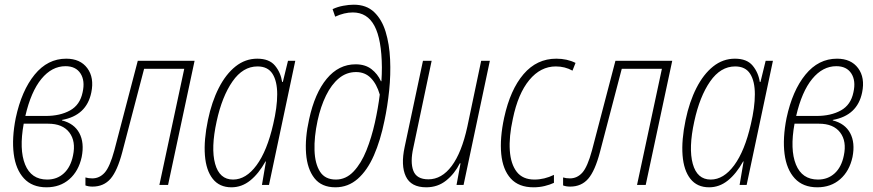

<svg xmlns="http://www.w3.org/2000/svg" viewBox="-20 -788 3720 818"><path d="M178 10Q117 10 82 -28Q47 -66 38.5 -132.5Q30 -199 47 -285Q72 -402 127.5 -470Q183 -538 262 -538Q322 -538 352 -497.5Q382 -457 369 -394Q349 -296 244 -277V-275Q296 -262 318 -221Q340 -180 328 -119Q315 -59 275.5 -24.5Q236 10 178 10ZM259 -506Q201 -506 156.5 -452Q112 -398 88 -294H175Q236 -294 278.5 -317.5Q321 -341 332 -395Q343 -444 323 -475Q303 -506 259 -506ZM181 -23Q223 -23 252 -49.5Q281 -76 291 -125Q304 -186 275.5 -223.5Q247 -261 185 -261H81Q61 -151 87 -87Q113 -23 181 -23Z M374 7Q357 7 344 2V-32Q357 -28 373 -28Q404 -28 426 -52.5Q448 -77 467 -147L567 -529H809L696 0H659L765 -495H594L501 -140Q480 -60 451 -26.5Q422 7 374 7Z M966 10Q915 10 886.5 -26Q858 -62 853 -126.5Q848 -191 866 -277Q882 -354 912 -413Q942 -472 983.5 -505Q1025 -538 1076 -538Q1127 -538 1151.5 -508.5Q1176 -479 1182 -439H1185L1207 -529H1238L1126 0H1096L1113 -100H1111Q1082 -48 1046 -19Q1010 10 966 10ZM973 -23Q1028 -23 1073 -84Q1118 -145 1144 -259Q1161 -331 1161 -386.5Q1161 -442 1141 -473.5Q1121 -505 1077 -505Q1015 -505 970.5 -441Q926 -377 903 -271Q878 -157 896.5 -90Q915 -23 973 -23Z M1409 10Q1350 10 1319.5 -29Q1289 -68 1284 -134Q1279 -200 1297 -280Q1321 -391 1372 -452.5Q1423 -514 1495 -514Q1536 -514 1562.5 -493.5Q1589 -473 1603 -442H1605Q1606 -455 1606.5 -471.5Q1607 -488 1607 -501Q1606 -620 1575.5 -677.5Q1545 -735 1483 -735Q1447 -735 1408 -717L1397 -749Q1418 -759 1442.5 -763.5Q1467 -768 1487 -768Q1541 -768 1574 -736.5Q1607 -705 1623 -652.5Q1639 -600 1642 -535Q1645 -470 1638 -402.5Q1631 -335 1618 -274Q1601 -190 1573 -126Q1545 -62 1504 -26Q1463 10 1409 10ZM1411 -23Q1454 -23 1486.5 -57.5Q1519 -92 1541 -147Q1563 -202 1577 -265Q1591 -328 1598 -385Q1585 -430 1560 -455.5Q1535 -481 1497 -481Q1456 -481 1424 -454.5Q1392 -428 1369 -381Q1346 -334 1333 -274Q1318 -204 1320 -147Q1322 -90 1343.5 -56.5Q1365 -23 1411 -23Z M1796 10Q1731 10 1709 -36.5Q1687 -83 1704 -162L1782 -529H1819L1741 -159Q1727 -97 1741 -60.5Q1755 -24 1805 -24Q1862 -24 1904.5 -81Q1947 -138 1971 -248L2030 -529H2067L1955 0H1925L1942 -92H1939Q1917 -48 1881 -19Q1845 10 1796 10Z M2253 10Q2190 10 2156 -27.5Q2122 -65 2115.5 -132Q2109 -199 2128 -287Q2154 -406 2210.5 -472Q2267 -538 2350 -538Q2396 -538 2432 -520L2419 -487Q2387 -505 2348 -505Q2283 -505 2235 -447Q2187 -389 2165 -282Q2148 -205 2152 -147Q2156 -89 2181.5 -56Q2207 -23 2257 -23Q2299 -23 2340 -43V-9Q2323 -1 2300.5 4.5Q2278 10 2253 10Z M2409 7Q2392 7 2379 2V-32Q2392 -28 2408 -28Q2439 -28 2461 -52.5Q2483 -77 2502 -147L2602 -529H2844L2731 0H2694L2800 -495H2629L2536 -140Q2515 -60 2486 -26.5Q2457 7 2409 7Z M3001 10Q2950 10 2921.5 -26Q2893 -62 2888 -126.5Q2883 -191 2901 -277Q2917 -354 2947 -413Q2977 -472 3018.5 -505Q3060 -538 3111 -538Q3162 -538 3186.5 -508.5Q3211 -479 3217 -439H3220L3242 -529H3273L3161 0H3131L3148 -100H3146Q3117 -48 3081 -19Q3045 10 3001 10ZM3008 -23Q3063 -23 3108 -84Q3153 -145 3179 -259Q3196 -331 3196 -386.5Q3196 -442 3176 -473.5Q3156 -505 3112 -505Q3050 -505 3005.5 -441Q2961 -377 2938 -271Q2913 -157 2931.5 -90Q2950 -23 3008 -23Z M3462 10Q3401 10 3366 -28Q3331 -66 3322.5 -132.5Q3314 -199 3331 -285Q3356 -402 3411.5 -470Q3467 -538 3546 -538Q3606 -538 3636 -497.5Q3666 -457 3653 -394Q3633 -296 3528 -277V-275Q3580 -262 3602 -221Q3624 -180 3612 -119Q3599 -59 3559.5 -24.5Q3520 10 3462 10ZM3543 -506Q3485 -506 3440.5 -452Q3396 -398 3372 -294H3459Q3520 -294 3562.5 -317.5Q3605 -341 3616 -395Q3627 -444 3607 -475Q3587 -506 3543 -506ZM3465 -23Q3507 -23 3536 -49.5Q3565 -76 3575 -125Q3588 -186 3559.5 -223.5Q3531 -261 3469 -261H3365Q3345 -151 3371 -87Q3397 -23 3465 -23Z"/></svg>

Font: Noto Sans Condensed ExtraLight
Style: Italic
Weight: 200
Width: 3
Italic angle: -12°
Designer: Monotype Design Team
Foundry: Monotype Imaging Inc.
Version: Version 2.013; ttfautohint (v1.8.4.7-5d5b)